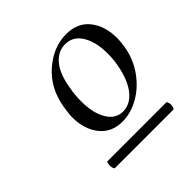

<svg xmlns="http://www.w3.org/2000/svg" viewBox="-106 -713 511 511"><g transform="rotate(-45 149.0 -458.0)"><path d="M298 -526Q298 -512 295 -495Q288 -455 265.5 -424Q243 -393 212.5 -376Q182 -359 151 -359Q110 -359 87 -388Q64 -417 64 -462Q64 -474 68 -498Q78 -558 119.5 -594Q161 -630 209 -630Q252 -630 275 -601Q298 -572 298 -526ZM127 -404Q143 -377 171 -377Q198 -377 218 -401.5Q238 -426 247 -472Q251 -492 251 -515Q251 -559 234.5 -586Q218 -613 188 -613Q161 -613 141.5 -589.5Q122 -566 115 -520Q111 -499 111 -475Q111 -431 127 -404ZM274 -300Q274 -295 272.5 -290.5Q271 -286 269 -286H49Q47 -286 45.5 -290.5Q44 -295 44 -300Q44 -305 45 -309Q46 -313 48 -313H269Q271 -313 272.5 -309Q274 -305 274 -300Z"/></g></svg>

Font: CormorantInfant-MediumItalic
Style: Italic
Weight: 500
Italic angle: -10°
Designer: Christian Thalmann (Catharsis Fonts)
Foundry: Catharsis Fonts
Version: Version 3.303